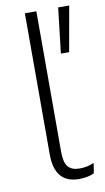

<svg xmlns="http://www.w3.org/2000/svg" viewBox="-85 -772 449 823"><g transform="rotate(-10 139.0 -360.0)"><path d="M135 -730V-118Q135 -72 151 -53Q167 -34 201 -34Q234 -34 264 -47L257 -3Q229 10 191 10Q85 10 85 -116V-730ZM278 -730 243 -533H207L230 -730Z"/></g></svg>

Font: Elaine Sans Light
Style: Regular
Weight: 300
Designer: Wei Huang
Foundry: Wei Huang
Version: Version 2.001;December 24, 2019;FontCreator 12.0.0.2547 64-b